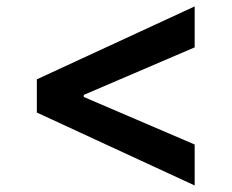

<svg xmlns="http://www.w3.org/2000/svg" viewBox="-20 -584 713 591"><path d="M579.2 -564.3V-438.2L237.9 -291.9V-285.5L579.2 -139.2V-13.1L93.4 -237.6V-339.8Z"/></svg>

Font: Inter P Semi Bold
Style: Regular
Weight: 600
Designer: Rasmus Andersson
Foundry: rsms
Version: Version 3.018;git-588b23468